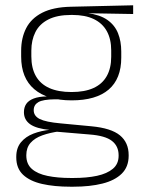

<svg xmlns="http://www.w3.org/2000/svg" viewBox="-20 -520 540 726"><path d="M251 -140.5Q159 -140.5 109.5 -182.8Q60 -225 60 -306V-328Q60 -376.5 79 -413.5Q98 -450.5 139.5 -471.8Q181 -493 247.5 -494.5L483.5 -500V-467L310 -470V-470.5Q357.5 -464.5 385.8 -444.8Q414 -425 426.2 -394.5Q438.5 -364 438.5 -325V-302Q438.5 -222 390.8 -181.2Q343 -140.5 251 -140.5ZM248 153H257.5Q308.5 153 346.8 144.8Q385 136.5 406.8 118.2Q428.5 100 428.5 69V67Q428.5 32.5 403.2 12.8Q378 -7 318.5 -11.5L187.5 -22.5L206 -23.5Q168.5 -18.5 140 -8.2Q111.5 2 95.5 20.2Q79.5 38.5 79.5 66.5V68Q79.5 100.5 100.8 119Q122 137.5 160 145.2Q198 153 248 153ZM246.5 186Q185 186 139 175.5Q93 165 67.2 140.8Q41.5 116.5 41.5 75V73Q41.5 39.5 59.2 18Q77 -3.5 106.5 -14.8Q136 -26 171 -29.5L170 -28.5Q117.5 -33.5 94 -50.2Q70.5 -67 70.5 -95.5V-96Q70.5 -114 79.2 -127Q88 -140 107.5 -147.5Q127 -155 158 -155.5V-163L226 -144L187.5 -144.5Q142.5 -144 125 -133.8Q107.5 -123.5 107.5 -103.5V-103Q107.5 -81.5 130.2 -70Q153 -58.5 209 -53.5L325.5 -42.5Q400.5 -35.5 433.5 -8.2Q466.5 19 466.5 66.5V69Q466.5 111 440.2 136.8Q414 162.5 367 174.2Q320 186 257 186ZM250.5 -172Q300 -172 333.2 -187Q366.5 -202 383.5 -232Q400.5 -262 400.5 -305.5V-329.5Q400.5 -372 384 -402Q367.5 -432 334.8 -447.8Q302 -463.5 253.5 -463.5H249.5Q196 -463.5 162.5 -446.2Q129 -429 113.8 -398.5Q98.5 -368 98.5 -328.5V-307Q98.5 -262.5 115.5 -232.5Q132.5 -202.5 166.2 -187.2Q200 -172 250.5 -172Z"/></svg>

Font: Anek Tamil Medium ExtraLight
Style: Regular
Weight: 250
Version: Version 1.003